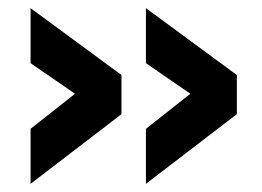

<svg xmlns="http://www.w3.org/2000/svg" viewBox="-20 -474 643 471"><path d="M55 -158V-23L278 -194V-290L55 -454V-319L164 -244ZM338 -158V-23L561 -194V-290L338 -454V-319L447 -244Z"/></svg>

Font: Online Auction - Bold
Style: Bold
Weight: 500
Designer: Mohamed Mostafa, the designer of Online Auction
Foundry: Kief Type Foundry
Version: ""